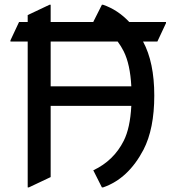

<svg xmlns="http://www.w3.org/2000/svg" viewBox="-20 -777 750 816"><path d="M97.7 19.5V-600.6H24.4V-605.5L61 -683.6H97.7V-712.9L190.4 -756.8H195.3V-683.6H377.4L376.5 -684.1L413.1 -756.8H418Q480.5 -735.4 529.3 -683.6H685.5V-678.7L648.9 -600.6H587.9Q635.7 -512.2 635.7 -370.8Q635.7 -229.5 589.8 -140.6Q524.9 -17.1 418 19.5H413.1L376.5 -53.2Q463.4 -94.2 505.9 -178.7Q533.2 -232.9 538.1 -327.1H195.3V-24.4L102.5 19.5ZM480 -600.6H195.3V-410.2H538.1Q533.2 -503.9 505.9 -558.6Q494.6 -581.1 480 -600.6Z"/></svg>

Font: Nova Oval
Style: Book
Weight: 400
Version: Version 2.000